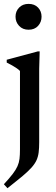

<svg xmlns="http://www.w3.org/2000/svg" viewBox="-20 -740 295 1014"><path d="M131 -583Q100 -583 81 -603.2Q62 -623.5 62 -652Q62 -680.5 81 -700Q100 -719.5 131 -719.5Q162.5 -719.5 181 -700Q199.5 -680.5 199.5 -652Q199.5 -623.5 181 -603.2Q162.5 -583 131 -583ZM85.5 -365Q80 -371.5 69 -379Q58 -386.5 44.2 -394.5Q30.5 -402.5 15.5 -409.5V-424.5L179.5 -468.5H189.5L187 -376.5V11.5Q187 42 184.2 64.5Q181.5 87 172.8 106.2Q164 125.5 145.8 145.8Q127.5 166 96.8 191.8Q66 217.5 19.5 254L0.5 233Q30 201 47 178.8Q64 156.5 72.2 138Q80.5 119.5 83 99Q85.5 78.5 85.5 49.5Z"/></svg>

Font: Newsreader 36pt Medium
Style: Regular
Weight: 500
Designer: Hugues Gentile
Foundry: Production Type
Version: Version 1.003